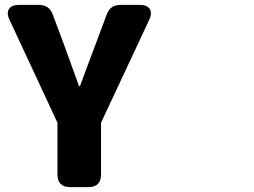

<svg xmlns="http://www.w3.org/2000/svg" viewBox="-20 -725 1040 785"><path d="M18 -646 215 -223V-10C215 22 233 40 265 40H343C375 40 393 22 393 -10V-223L591 -646C607 -680 591 -705 553 -705H473C444 -705 426 -692 416 -665L369 -539C348 -483 328 -431 307 -373H303L243 -539L196 -665C186 -692 168 -705 139 -705H56C18 -705 2 -680 18 -646Z"/></svg>

Font: コーポレート・ロゴ（ラウンド）ver3 Bold
Style: Regular
Weight: 700
Designer: [KANA_main] LOGOTYPE.JP [Source Han Sans] Ryoko NISHIZUKA 西塚涼子 (kana, bopomofo & ideographs); Paul D. Hunt (Latin, Greek
Version: Version 12.001;FEAKit 1.0